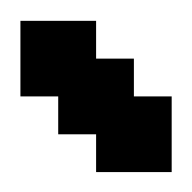

<svg xmlns="http://www.w3.org/2000/svg" viewBox="-20 -650 188 188"><path d="M0 -629.6H74.1V-592.6H111.1V-555.6H148.1V-481.5H74.1V-518.5H37V-555.6H0Z"/></svg>

Font: Jersey 15
Style: Regular
Weight: 400
Designer: Sarah Cadigan-Fried
Version: Version 1.001; ttfautohint (v1.8.4.7-5d5b)